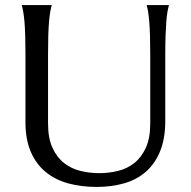

<svg xmlns="http://www.w3.org/2000/svg" viewBox="-20 -720 750 755"><path d="M570.8 -508.8Q570.8 -550.3 569.8 -581.3Q568.8 -612.3 566.9 -635Q564.9 -657.7 562.5 -672.9Q560.1 -688 557.1 -698.2V-700.2H644V-698.2Q641.1 -688 638.4 -672.9Q635.7 -657.7 634 -635Q632.3 -612.3 631.1 -581.3Q629.9 -550.3 629.9 -508.8V-245.1Q629.9 -175.3 609.9 -126Q589.8 -76.7 554.2 -45.2Q518.6 -13.7 468.8 0.7Q418.9 15.1 359.9 15.1Q300.8 15.1 249.8 1.5Q198.7 -12.2 160.9 -42.7Q123 -73.2 101.6 -121.8Q80.1 -170.4 80.1 -240.2V-508.8Q80.1 -550.3 79.1 -581.3Q78.1 -612.3 76.2 -635Q74.2 -657.7 71.5 -672.9Q68.8 -688 65.9 -698.2V-700.2H183.1V-698.2Q180.2 -688 177.5 -672.9Q174.8 -657.7 172.9 -635Q170.9 -612.3 169.9 -581.3Q168.9 -550.3 168.9 -508.8V-234.9Q168.9 -176.8 186.3 -138.9Q203.6 -101.1 231.9 -78.9Q260.3 -56.6 296.4 -47.9Q332.5 -39.1 370.1 -39.1Q407.7 -39.1 443.8 -47.9Q480 -56.6 508.1 -78.9Q536.1 -101.1 553.5 -138.9Q570.8 -176.8 570.8 -234.9Z"/></svg>

Font: Marcellus
Style: Regular
Weight: 400
Designer: Astigmatic (AOETI)
Foundry: Astigmatic (AOETI)
Version: Version 1.000